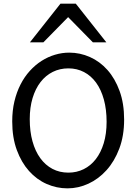

<svg xmlns="http://www.w3.org/2000/svg" viewBox="-20 -1011 753 1043"><path d="M654.3 -361.3Q654.3 -273.4 628.2 -204.1Q602.1 -134.8 558.8 -86.7Q515.6 -38.6 460.4 -13.2Q405.3 12.2 346.7 12.2Q287.6 12.2 233.4 -11.7Q179.2 -35.6 137.7 -82Q96.2 -128.4 71.3 -196Q46.4 -263.7 46.4 -351.6Q46.4 -410.2 58.3 -460.4Q70.3 -510.7 91.6 -552.2Q112.8 -593.8 142.1 -626Q171.4 -658.2 205.8 -680.2Q240.2 -702.1 278.6 -713.6Q316.9 -725.1 356.4 -725.1Q414.6 -725.1 468.5 -701.2Q522.5 -677.2 563.7 -630.9Q605 -584.5 629.6 -516.8Q654.3 -449.2 654.3 -361.3ZM559.1 -349.1Q559.1 -416.5 544.2 -470.5Q529.3 -524.4 502 -562Q474.6 -599.6 436.3 -619.6Q397.9 -639.6 351.6 -639.6Q305.2 -639.6 266.6 -620.4Q228 -601.1 200.2 -565.2Q172.4 -529.3 157 -478.3Q141.6 -427.2 141.6 -363.8Q141.6 -296.9 156.5 -243.2Q171.4 -189.5 199 -151.6Q226.6 -113.8 265.1 -93.5Q303.7 -73.2 351.6 -73.2Q396.5 -73.2 434.6 -92Q472.7 -110.8 500.2 -146.2Q527.8 -181.6 543.5 -232.9Q559.1 -284.2 559.1 -349.1ZM142.6 -781.2 308.6 -991.2H391.6L557.6 -781.2H484.4L350.1 -918L215.8 -781.2Z"/></svg>

Font: Andika Phon
Style: Regular
Weight: 400
Designer: Victor Gaultney, Annie Olsen, Julie Remington, Don Collingsworth, Eric Hays, Becca Hirsbrunner
Foundry: SIL International
Version: Version 5.000